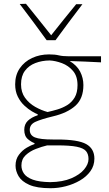

<svg xmlns="http://www.w3.org/2000/svg" viewBox="-20 -791 576 1013"><path d="M247 202Q174.5 202 134.2 184Q94 166 78 138.5Q62 111 62 83Q62 49 79.8 25.5Q97.5 2 121 -11.8Q144.5 -25.5 162 -31V-36Q148 -40 128 -56.2Q108 -72.5 108 -106Q108 -135.5 126.8 -153.8Q145.5 -172 179 -183V-188Q168 -192 148.5 -203.5Q129 -215 108.5 -234Q88 -253 74 -281Q60 -309 60 -346Q60 -395 84.2 -430.5Q108.5 -466 149.2 -485Q190 -504 239 -504Q270 -504 290.2 -499Q310.5 -494 345 -494H513V-462Q471 -464.5 429.8 -466Q388.5 -467.5 347.5 -469Q386 -446 403 -412.8Q420 -379.5 420 -342Q420 -271 377.8 -233Q335.5 -195 259 -177Q197 -162 167 -148.2Q137 -134.5 137 -106Q137 -77 164.5 -66Q192 -55 258 -55H281Q391.5 -55 434.8 -30.8Q478 -6.5 478 46Q478 83 457.2 112Q436.5 141 402.2 161Q368 181 327.5 191.5Q287 202 247 202ZM231 -200Q255.5 -205.5 282.8 -213.5Q310 -221.5 334.2 -236.2Q358.5 -251 373.8 -276.5Q389 -302 389 -342Q389 -389 365 -417Q341 -445 306.8 -457.8Q272.5 -470.5 242 -472Q200.5 -471.5 166.2 -458.2Q132 -445 111.5 -417.5Q91 -390 91 -346Q91 -304 112.2 -274.8Q133.5 -245.5 165.8 -227.2Q198 -209 231 -200ZM245 170Q311 169 356 149.8Q401 130.5 424 102.8Q447 75 447 48Q447 22 433.8 6.2Q420.5 -9.5 384.8 -16.8Q349 -24 282 -24H229Q201 -17.5 169.2 -5.2Q137.5 7 115.2 28Q93 49 93 82Q93 105.5 106.5 125Q120 144.5 153 156.8Q186 169 245 170ZM226 -579Q191.5 -626.5 156.2 -674.2Q121 -722 84 -770L117 -771Q150.5 -729.5 184 -687.8Q217.5 -646 250 -605Q282 -645.5 315 -686.5Q348 -727.5 382 -769H415Q378.5 -721 343 -673.8Q307.5 -626.5 273 -579Z"/></svg>

Font: Commissioner Flair Thin
Style: Regular
Weight: 100
Designer: Kostas Bartsokas
Foundry: Kostas Bartsokas
Version: Version 1.000; ttfautohint (v1.8.3)